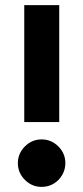

<svg xmlns="http://www.w3.org/2000/svg" viewBox="-20 -720 326 752"><path d="M75 -242V-700H212V-242ZM143 12Q105 12 77.5 -15.5Q50 -43 50 -81Q50 -119 77.5 -146.5Q105 -174 143 -174Q181 -174 208.5 -146.5Q236 -119 236 -81Q236 -56 223.5 -34.5Q211 -13 190 -0.5Q169 12 143 12Z"/></svg>

Font: MuseoModerno Thin SemiBold
Style: Regular
Weight: 600
Version: Version 1.003